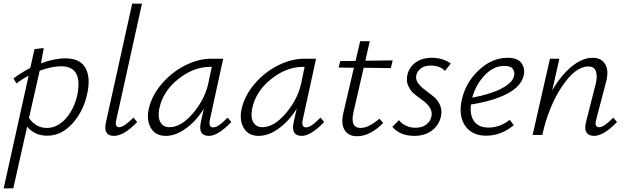

<svg xmlns="http://www.w3.org/2000/svg" viewBox="-42 -731 3389 1040"><path d="M312 -415Q390 -415 419.5 -365.5Q449 -316 432 -231Q413 -133 352.5 -64.5Q292 4 214 4Q146 4 105 -45L30 289H-22L113 -321Q78 -303 47 -279L31 -306Q72 -337 122 -363L145 -465L195 -471L180 -388Q253 -415 312 -415ZM377 -218Q407 -372 289 -372Q238 -372 173 -348L115 -92Q152 -38 212 -38Q268 -38 313.5 -88Q359 -138 377 -218Z M576 5Q515 5 532 -69L674 -711H727L588 -82Q578 -42 604 -42Q629 -42 681 -94L701 -70Q629 5 576 5Z M1191 -94 1211 -70Q1138 5 1090 5Q1029 5 1046 -70L1062 -142Q1021 -76 965.5 -35.5Q910 5 856 5Q801 5 776 -36.5Q751 -78 763 -138Q779 -212 833.5 -276Q888 -340 960.5 -376.5Q1033 -413 1103 -413H1167L1095 -83Q1086 -41 1113 -41Q1140 -41 1191 -94ZM876 -42Q939 -42 1003 -117Q1067 -192 1086 -278L1105 -369H1097Q1006 -369 922 -301.5Q838 -234 820 -138Q812 -94 827.5 -68Q843 -42 876 -42Z M1694 -94 1714 -70Q1641 5 1593 5Q1532 5 1549 -70L1565 -142Q1524 -76 1468.5 -35.5Q1413 5 1359 5Q1304 5 1279 -36.5Q1254 -78 1266 -138Q1282 -212 1336.5 -276Q1391 -340 1463.5 -376.5Q1536 -413 1606 -413H1670L1598 -83Q1589 -41 1616 -41Q1643 -41 1694 -94ZM1379 -42Q1442 -42 1506 -117Q1570 -192 1589 -278L1608 -369H1600Q1509 -369 1425 -301.5Q1341 -234 1323 -138Q1315 -94 1330.5 -68Q1346 -42 1379 -42Z M1928 -364 1873 -125Q1853 -38 1911 -38Q1955 -38 2013 -88L2034 -65Q1962 7 1892 7Q1845 7 1824.5 -27Q1804 -61 1818 -120L1875 -364L1792 -365L1801 -400L1884 -401L1909 -508H1961L1937 -402L2085 -404L2075 -362Z M2202 5Q2126 5 2083 -44L2119 -80Q2153 -39 2210 -39Q2244 -39 2267 -56.5Q2290 -74 2295 -101Q2300 -126 2286.5 -147.5Q2273 -169 2250 -185.5Q2227 -202 2204.5 -220Q2182 -238 2169.5 -265.5Q2157 -293 2165 -327Q2175 -368 2210 -393Q2245 -418 2298 -418Q2356 -418 2400 -387L2368 -347Q2341 -376 2291 -376Q2259 -376 2239 -361.5Q2219 -347 2213 -324Q2208 -301 2222.5 -281Q2237 -261 2260 -244Q2283 -227 2306 -208.5Q2329 -190 2341.5 -161.5Q2354 -133 2346 -98Q2335 -52 2297 -23.5Q2259 5 2202 5Z M2708 -418Q2761 -418 2782 -390Q2803 -362 2795 -323Q2782 -264 2706.5 -224Q2631 -184 2509 -165Q2502 -107 2526.5 -73.5Q2551 -40 2604 -40Q2666 -40 2719 -82L2741 -53Q2672 4 2592 4Q2514 4 2477 -50.5Q2440 -105 2460 -193Q2481 -285 2552 -351.5Q2623 -418 2708 -418ZM2743 -321Q2747 -339 2736.5 -356.5Q2726 -374 2690 -374Q2631 -374 2583 -323Q2535 -272 2516 -202Q2614 -220 2674.5 -251.5Q2735 -283 2743 -321Z M3280 -94 3300 -70Q3228 5 3176 5Q3147 5 3135 -13.5Q3123 -32 3132 -69L3186 -282Q3195 -322 3185 -346.5Q3175 -371 3145 -371Q3075 -371 3003 -264Q2931 -157 2896 -3L2895 0H2843L2937 -413H2988L2949 -241Q2998 -325 3055.5 -371.5Q3113 -418 3169 -418Q3215 -418 3236 -383.5Q3257 -349 3241 -288L3187 -82Q3176 -42 3204 -42Q3230 -42 3280 -94Z"/></svg>

Font: EauTestText Semilight
Style: Italic
Weight: 300
Italic angle: -12°
Designer: Christian Thalmann (Catharsis Fonts)
Version: Version 0.001;PS 000.001;hotconv 1.0.88;makeotf.lib2.5.64775